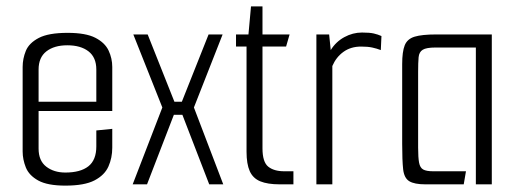

<svg xmlns="http://www.w3.org/2000/svg" viewBox="-20 -578 1622 602"><path d="M185 4Q129 4 100 -12Q71 -28 61 -53Q51 -78 51 -103V-368Q51 -394 61 -418.5Q71 -443 101.5 -459Q132 -475 192 -475Q249 -475 279 -459.5Q309 -444 320.5 -419.5Q332 -395 332 -368V-254L282 -252V-360Q282 -398 257.5 -417Q233 -436 191 -436Q150 -436 125.5 -417Q101 -398 101 -360V-112Q101 -74 125 -55.5Q149 -37 185 -37Q232 -37 257 -56.5Q282 -76 282 -119V-169L332 -174V-115Q332 -83 320 -56Q308 -29 276.5 -12.5Q245 4 185 4ZM59 -230V-259H332V-230Z M636 0 543 -241 634 -470H678L588 -241L680 0ZM396 0 489 -241 398 -470H443L534 -241L441 0ZM506 -218V-259H572V-218Z M857 0Q819 0 796 -9.5Q773 -19 763 -41.5Q753 -64 753 -102V-432H720V-470H759L767 -558H803V-470H888L877 -432H803V-113Q803 -70 821 -55.5Q839 -41 871 -41H900V0Z M972 0V-470H1012L1017 -421Q1033 -447 1059.5 -461.5Q1086 -476 1115 -476Q1139 -476 1152 -473Q1165 -470 1176 -465L1174 -421Q1161 -426 1147 -429Q1133 -432 1112 -432Q1080 -432 1057 -415.5Q1034 -399 1022 -371V0Z M1314 0Q1279 0 1263 -10Q1247 -20 1244 -47.5Q1241 -75 1241 -127V-377Q1241 -416 1249 -436Q1257 -456 1280 -463Q1303 -470 1348 -470H1522V0H1472V-429H1345Q1317 -429 1305.5 -422Q1294 -415 1292.5 -398.5Q1291 -382 1291 -353V-115Q1291 -84 1294 -68Q1297 -52 1307 -46.5Q1317 -41 1338 -41H1441L1434 0Z"/></svg>

Font: Smooch Sans Thin
Style: Regular
Weight: 400
Version: Version 1.010